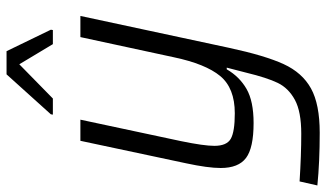

<svg xmlns="http://www.w3.org/2000/svg" viewBox="-222 -550 973 572"><g transform="rotate(-90 264.0 -263.5)"><path d="M-2 196 10 143Q88 148 152 148Q218 148 253 129Q288 110 303.5 78Q319 46 334 -16L349 -74H344Q322 -36 285.5 -15Q249 6 184 6Q110 6 80 -16.5Q50 -39 50 -92Q50 -130 64 -195L131 -510H194L130 -210Q116 -142 116 -111Q116 -74 137 -62Q158 -50 213 -50Q288 -50 324 -93.5Q360 -137 380 -232L440 -510H503L408 -67Q385 40 359.5 95.5Q334 151 287 177Q240 203 155 203Q68 203 -2 196ZM209 -592 210 -598 329 -730H398L462 -598L461 -592H419L359 -692L257 -592Z"/></g></svg>

Font: Saira Semi Condensed Light
Style: Italic
Weight: 300
Width: 4
Italic angle: -12°
Designer: Hector Gatti with collaboration of the Omnibus-Type team
Foundry: Omnibus-Type
Version: Version 1.001; ttfautohint (v1.8)